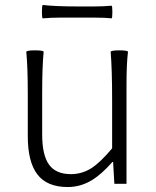

<svg xmlns="http://www.w3.org/2000/svg" viewBox="-20 -741 630 774"><path d="M253 13Q170 13 131 -37.5Q92 -88 92 -192V-363Q92 -470 86 -533Q91 -538 121 -538Q152 -538 156 -533Q150 -472 150 -366V-199Q150 -116 177.5 -77.5Q205 -39 266 -39Q311 -39 350 -64Q385 -87 432 -143V-338Q432 -461 426 -533Q431 -538 461 -538Q492 -538 496 -533Q490 -484 490 -400V-266V0H441L436 -88H433Q390 -39 351 -15Q305 13 253 13ZM152 -667Q149 -669 149 -693Q149 -717 152 -721Q203 -715 291 -715H361Q396 -715 430 -718Q433 -716 433 -692.5Q433 -669 430 -667Q405 -670 361 -670H291H221Q187 -670 152 -667Z"/></svg>

Font: GenSekiGothic TW L
Style: Regular
Weight: 300
Version: Version 1.501;PS 1;hotconv 16.6.51;makeotf.lib2.5.65220